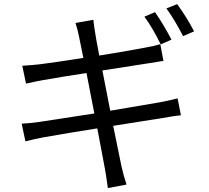

<svg xmlns="http://www.w3.org/2000/svg" viewBox="-20 -872 1040 955"><path d="M833 -674.8 779.3 -651.4Q739.3 -733.4 698.2 -789.1L751 -811.5Q792 -752.9 833 -674.8ZM489.3 -521.5 528.3 -321.3Q668.9 -344.7 775.4 -363.3Q823.2 -372.1 863.3 -382.8L879.9 -298.8Q848.6 -295.9 790 -285.2Q785.2 -284.2 543 -246.1Q576.2 -83 584 -45.9Q595.7 5.9 609.4 45.9L516.6 63.5Q504.9 -18.6 502 -31.2Q500 -41 495.1 -68.4Q490.2 -95.7 480.5 -145.5Q470.7 -195.3 463.9 -233.4Q326.2 -211.9 194.3 -188.5Q152.3 -180.7 106.4 -168.9L87.9 -256.8Q127 -258.8 175.8 -265.6Q180.7 -266.6 449.2 -307.6L410.2 -508.8Q288.1 -490.2 189.5 -472.7Q167 -468.8 109.4 -456.1L90.8 -544.9Q147.5 -548.8 173.8 -551.8Q213.9 -555.7 394.5 -584Q374 -686.5 373 -690.4Q367.2 -720.7 355.5 -757.8L444.3 -773.4Q448.2 -737.3 454.1 -704.1Q455.1 -693.4 473.6 -595.7Q597.7 -615.2 705.1 -635.7Q741.2 -641.6 777.3 -652.3L793 -568.4Q786.1 -568.4 774.9 -566.4Q763.7 -564.5 747.1 -561.5Q730.5 -558.6 720.7 -557.6ZM807.6 -830.1 861.3 -851.6Q912.1 -781.2 945.3 -715.8L890.6 -692.4Q847.7 -775.4 807.6 -830.1Z"/></svg>

Font: Nasu
Style: Regular
Weight: 400
Designer: Ryoko NISHIZUKA (kana &amp; ideographs); Paul D. Hunt (Latin, Greek &amp; Cyrillic); Wenlong ZHANG (bopomofo); Sandoll C
Version: Version 2014.1215